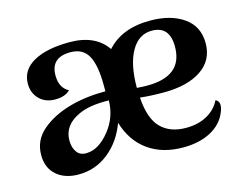

<svg xmlns="http://www.w3.org/2000/svg" viewBox="-80 -652 1010 792"><g transform="rotate(-15 425.0 -256.5)"><path d="M791 -140Q817 -128 799 -85Q780 -38 731 -12Q682 14 613 14Q524 14 463.5 -29.5Q403 -73 379 -154Q352 -80 296 -35Q240 10 167 10Q109 10 73.5 -21Q38 -52 38 -107Q38 -170 86.5 -211.5Q135 -253 210 -274Q278 -293 362 -293V-318Q362 -404 339.5 -445Q317 -486 264 -486Q180 -486 180 -409Q180 -356 218 -336Q197 -314 154 -314Q112 -314 86.5 -340Q61 -366 61 -405Q61 -464 117 -495.5Q173 -527 271 -527Q381 -527 430 -455Q494 -527 615 -527Q703 -527 758 -488.5Q813 -450 813 -378Q813 -305 754 -265.5Q695 -226 594 -226Q537 -226 493 -231Q499 -140 538 -100.5Q577 -61 645 -61Q698 -61 736 -82.5Q774 -104 791 -140ZM611 -485Q555 -485 523 -429Q491 -373 491 -273Q515 -271 531 -271Q687 -269 687 -397Q687 -485 611 -485ZM227 -67Q275 -70 320 -125.5Q365 -181 366 -253Q282 -255 235 -232Q166 -200 166 -135Q166 -104 181 -84Q196 -64 227 -67Z"/></g></svg>

Font: Arima Koshi Semi Bold
Style: Regular
Weight: 600
Designer: Joana Correia and Natanael Gama
Foundry: NDISCOVER
Version: Version 1.019;PS 001.019;hotconv 1.0.88;makeotf.lib2.5.64775